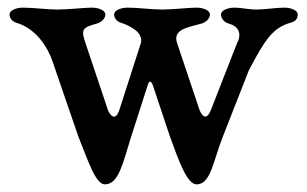

<svg xmlns="http://www.w3.org/2000/svg" viewBox="-20 -473 805 503"><path d="M335 -394C346.2 -385.6 352.7 -371.4 349 -360L293 -186C283.3 -155.8 270.4 -167.6 263 -184L204 -360C192.2 -395.1 194.4 -400.6 233 -411C247.5 -414.9 256 -426 256 -435C256 -447 236 -453 221 -453C201 -453 158 -448 131 -448C104 -448 66 -453 40 -453C25 -453 5 -447 5 -435C5 -426 12 -417 21 -414C78 -398 106.9 -343.3 117 -314L185 -116C210.5 -53 230 10 255 10C292 10 303.1 -51.1 323 -113L367 -250C371.1 -263.4 376.6 -261.3 381 -248L425 -116C448.2 -52.1 470 10 495 10C532 10 538.2 -49.7 563 -113L632 -289C674 -368.6 694.7 -401.1 743 -414C755.6 -417.4 760 -426 760 -435C760 -447 740 -453 725 -453C705 -453 672 -448 652 -448C631 -448 612 -453 594 -453C579 -453 559 -447 559 -435C559 -426 565.5 -414.9 580 -411C603.2 -404.8 615 -386.5 601 -360L533 -186C521.5 -156.5 510.4 -167.6 503 -184L444 -360C432.2 -395.1 468.4 -400.6 507 -411C521.5 -414.9 530 -426 530 -435C530 -447 510 -453 495 -453C475 -453 432 -448 405 -448C378 -448 340 -453 314 -453C299 -453 279 -447 279 -435C279 -426 286 -417 295 -414C310.3 -409.7 324.6 -401.8 335 -394Z"/></svg>

Font: EB Garamond SC 08
Style: Regular
Weight: 400
Version: Version 0.016